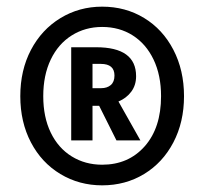

<svg xmlns="http://www.w3.org/2000/svg" viewBox="-20 -776 614 577"><path d="M533 -487Q533 -409 501 -348Q469 -287 413 -253Q357 -219 287 -219Q218 -219 161.5 -253Q105 -287 73 -348Q41 -409 41 -487Q41 -565 73 -626Q105 -687 161.5 -721.5Q218 -756 287 -756Q357 -756 413 -722Q469 -688 501 -626.5Q533 -565 533 -487ZM464 -487Q464 -550 441.5 -597Q419 -644 379 -669.5Q339 -695 287 -695Q236 -695 195.5 -669.5Q155 -644 132.5 -597Q110 -550 110 -487Q110 -424 132.5 -377.5Q155 -331 195.5 -306Q236 -281 287 -281Q366 -281 415 -336.5Q464 -392 464 -487ZM336 -471 402 -354H330L278 -458H258V-354H194V-634H269Q389 -634 389 -547Q389 -520 374.5 -500.5Q360 -481 336 -471ZM258 -511H284Q302 -511 313 -520.5Q324 -530 324 -549Q324 -584 283 -584H258Z"/></svg>

Font: Fira Sans Condensed SemiBold
Style: Regular
Weight: 600
Width: 3
Designer: bBox Type GmbH & Carrois Corporate GbR & Edenspiekermann AG
Foundry: bBox Type GmbH & Carrois Corporate GbR & Edenspiekermann AG
Version: Version 4.301